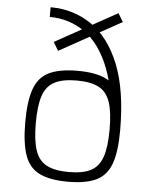

<svg xmlns="http://www.w3.org/2000/svg" viewBox="-56 -846 712 907"><g transform="rotate(5 300.0 -393.0)"><path d="M300 14Q215 14 165.5 -10Q116 -34 95.5 -91.5Q75 -149 75 -249Q75 -349 95.5 -406.5Q116 -464 165.5 -488Q215 -512 300 -512Q386 -512 435 -488Q484 -464 504.5 -406.5Q525 -349 525 -249Q525 -149 504.5 -91.5Q484 -34 435 -10Q386 14 300 14ZM300 -32Q367 -32 405 -52Q443 -72 459 -119.5Q475 -167 475 -249Q475 -332 459 -379Q443 -426 405 -446Q367 -466 300 -466Q234 -466 195.5 -446Q157 -426 141 -379Q125 -332 125 -249Q125 -167 141 -119.5Q157 -72 195.5 -52Q234 -32 300 -32ZM475 -249Q475 -425 432 -536.5Q389 -648 315 -701Q241 -754 147 -754V-800Q256 -800 341.5 -741.5Q427 -683 476 -561.5Q525 -440 525 -249ZM200 -598 176 -638 469 -800 493 -760Z"/></g></svg>

Font: Victor Mono Thin
Style: Regular
Weight: 100
Monospace: yes
Designer: Rune Bjørnerås
Version: Version 1.561;gftools[0.9.30]